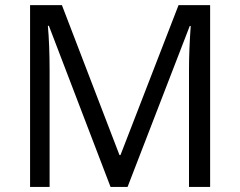

<svg xmlns="http://www.w3.org/2000/svg" viewBox="-20 -734 943 754"><path d="M414.1 0 171.9 -632.8H168Q174.8 -557.6 174.8 -454.1V0H98.1V-713.9H223.1L449.2 -125H453.1L681.2 -713.9H805.2V0H722.2V-460Q722.2 -539.1 729 -631.8H725.1L481 0Z"/></svg>

Font: f0_4961  
Style: Regular
Weight: 400
Foundry: Ascender Corporation
Version: Version 1.10